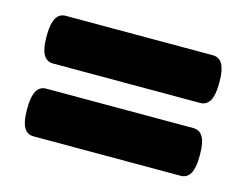

<svg xmlns="http://www.w3.org/2000/svg" viewBox="-57 -482 634 494"><g transform="rotate(15 260.0 -235.5)"><path d="M64 -75Q30 -75 30 -135V-142Q30 -202 64 -202H456Q490 -202 490 -142V-135Q490 -75 456 -75ZM64 -269Q30 -269 30 -329V-336Q30 -396 64 -396H456Q490 -396 490 -336V-329Q490 -269 456 -269Z"/></g></svg>

Font: Asap Condensed Black
Style: Regular
Weight: 900
Width: 3
Designer: Pablo Cosgaya
Foundry: Omnibus-Type
Version: Version 3.001; ttfautohint (v1.8.4.7-5d5b)